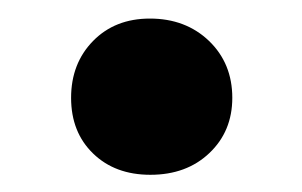

<svg xmlns="http://www.w3.org/2000/svg" viewBox="-20 -392 334 212"><path d="M146 -199Q107 -199 82.8 -222.5Q58.5 -246 58.5 -284Q58.5 -322 82.8 -346.8Q107 -371.5 145.5 -371.5Q185 -371.5 210.8 -346.8Q236.5 -322 236.5 -284Q236.5 -247 211.2 -223Q186 -199 146 -199Z"/></svg>

Font: Libre Caslon Text
Style: Regular
Weight: 400
Designer: Pablo Impallari, Rodrigo Fuenzalida, Katja Schimmel
Foundry: Pablo Impallari, Rodrigo Fuenzalida
Version: Version 2.000